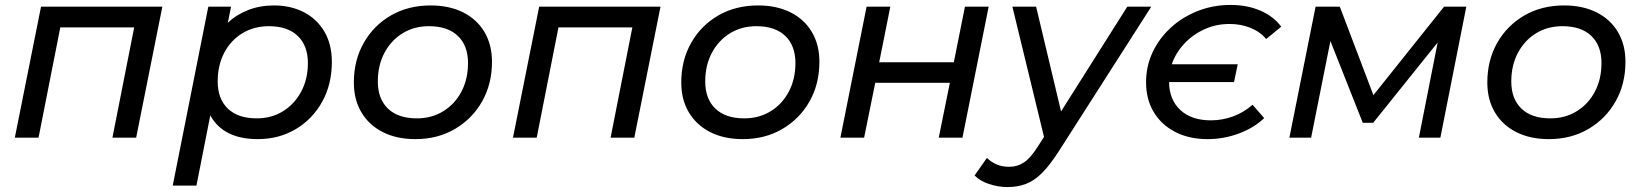

<svg xmlns="http://www.w3.org/2000/svg" viewBox="-20 -557 6643 777"><path d="M40 0 146 -530H637L531 0H435L523 -446H224L136 0Z M1023 6Q884 6 831 -90L775 194H679L823 -530H915L902 -465Q937 -498 984.5 -516.5Q1032 -535 1089 -535Q1156 -535 1209 -508Q1262 -481 1292.5 -429.5Q1323 -378 1323 -307Q1323 -216 1284 -145.5Q1245 -75 1177 -34.5Q1109 6 1023 6ZM1019 -78Q1079 -78 1125.5 -107Q1172 -136 1199 -186.5Q1226 -237 1226 -302Q1226 -372 1185 -411.5Q1144 -451 1068 -451Q1008 -451 961 -422.5Q914 -394 887.5 -343.5Q861 -293 861 -227Q861 -157 902 -117.5Q943 -78 1019 -78Z M1661 6Q1585 6 1529 -22.5Q1473 -51 1442.5 -102.5Q1412 -154 1412 -223Q1412 -313 1452 -383.5Q1492 -454 1562 -494.5Q1632 -535 1723 -535Q1798 -535 1854 -507Q1910 -479 1940.5 -427.5Q1971 -376 1971 -307Q1971 -217 1931 -146.5Q1891 -76 1821 -35Q1751 6 1661 6ZM1667 -78Q1727 -78 1774 -107Q1821 -136 1847.5 -186.5Q1874 -237 1874 -302Q1874 -372 1833 -411.5Q1792 -451 1716 -451Q1656 -451 1609.5 -422.5Q1563 -394 1536 -343.5Q1509 -293 1509 -227Q1509 -157 1550 -117.5Q1591 -78 1667 -78Z M2056 0 2162 -530H2653L2547 0H2451L2539 -446H2240L2152 0Z M2986 6Q2910 6 2854 -22.5Q2798 -51 2767.5 -102.5Q2737 -154 2737 -223Q2737 -313 2777 -383.5Q2817 -454 2887 -494.5Q2957 -535 3048 -535Q3123 -535 3179 -507Q3235 -479 3265.5 -427.5Q3296 -376 3296 -307Q3296 -217 3256 -146.5Q3216 -76 3146 -35Q3076 6 2986 6ZM2992 -78Q3052 -78 3099 -107Q3146 -136 3172.5 -186.5Q3199 -237 3199 -302Q3199 -372 3158 -411.5Q3117 -451 3041 -451Q2981 -451 2934.5 -422.5Q2888 -394 2861 -343.5Q2834 -293 2834 -227Q2834 -157 2875 -117.5Q2916 -78 2992 -78Z M3381 0 3487 -530H3583L3538 -305H3840L3885 -530H3981L3875 0H3779L3824 -222H3522L3477 0Z M4057 200Q4019 200 3982 187.5Q3945 175 3924 153L3974 82Q3991 99 4013.5 108.5Q4036 118 4064 118Q4097 118 4123.5 100.5Q4150 83 4178 39L4205 -3L4077 -530H4173L4274 -106L4542 -530H4639L4263 58Q4228 112 4197 143Q4166 174 4132.5 187Q4099 200 4057 200Z M4989 -297 4974 -225H4711Q4712 -153 4757 -111.5Q4802 -70 4880 -70Q4926 -70 4969 -85.5Q5012 -101 5049 -133L5096 -79Q5054 -39 4993 -16.5Q4932 6 4867 6Q4792 6 4736 -23Q4680 -52 4649 -103.5Q4618 -155 4618 -224Q4618 -289 4644.5 -345.5Q4671 -402 4718 -445Q4765 -488 4827 -512.5Q4889 -537 4960 -537Q5027 -537 5080.5 -514Q5134 -491 5165 -449L5104 -399Q5079 -429 5040 -444.5Q5001 -460 4956 -460Q4901 -460 4854 -438.5Q4807 -417 4772.5 -380Q4738 -343 4722 -297Z M5198 0 5304 -530H5402L5538 -172L5824 -530H5914L5809 0H5722L5798 -385L5537 -60H5495L5364 -391L5286 0Z M6248 6Q6172 6 6116 -22.5Q6060 -51 6029.5 -102.5Q5999 -154 5999 -223Q5999 -313 6039 -383.5Q6079 -454 6149 -494.5Q6219 -535 6310 -535Q6385 -535 6441 -507Q6497 -479 6527.5 -427.5Q6558 -376 6558 -307Q6558 -217 6518 -146.5Q6478 -76 6408 -35Q6338 6 6248 6ZM6254 -78Q6314 -78 6361 -107Q6408 -136 6434.5 -186.5Q6461 -237 6461 -302Q6461 -372 6420 -411.5Q6379 -451 6303 -451Q6243 -451 6196.5 -422.5Q6150 -394 6123 -343.5Q6096 -293 6096 -227Q6096 -157 6137 -117.5Q6178 -78 6254 -78Z"/></svg>

Font: Montserrat Medium
Style: Italic
Weight: 500
Italic angle: -11.3°
Designer: Julieta Ulanovsky
Foundry: Julieta Ulanovsky
Version: Version 9.000; ttfautohint (v1.8.4.7-5d5b)